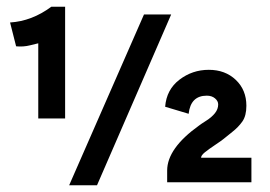

<svg xmlns="http://www.w3.org/2000/svg" viewBox="-20 -551 804 572"><path d="M28 -413 10 -484Q75 -488 133 -531H174V-198H94V-422Q89 -421 69.5 -416Q50 -411 28 -413ZM409 -508H490L269 1H186ZM573 -177Q578 -181 594.5 -191.5Q611 -202 620.5 -214Q630 -226 630 -240Q630 -250 620.5 -258Q611 -266 596 -266Q548 -266 542 -212L472 -233Q476 -284 514.5 -313.5Q553 -343 602 -343Q651 -343 682.5 -313Q714 -283 714 -236Q714 -206 702 -189Q690 -172 672 -158Q654 -144 646 -137Q640 -132 622 -120Q601 -106 590 -97Q579 -88 579 -81H729V-8H478V-43Q478 -109 573 -177Z"/></svg>

Font: Bellota Text
Style: Bold
Weight: 700
Designer: Kemie Guaida
Foundry: Kemie Guaida
Version: Version 4.001